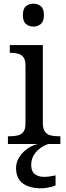

<svg xmlns="http://www.w3.org/2000/svg" viewBox="-20 -780 360 1040"><path d="M23 0V-42H36Q58 -42 76.5 -46.5Q95 -51 106.5 -65.5Q118 -80 118 -109V-426Q118 -456 106.5 -470.5Q95 -485 76.5 -489.5Q58 -494 36 -494H33V-536H212V-114Q212 -83 223 -67.5Q234 -52 253 -47Q272 -42 294 -42H307V0ZM161 -636Q137 -636 120.5 -650Q104 -664 104 -698Q104 -733 120.5 -746.5Q137 -760 161 -760Q184 -760 201 -746.5Q218 -733 218 -698Q218 -664 201 -650Q184 -636 161 -636ZM204 240Q140 240 103.5 213.5Q67 187 67 130Q67 99 84 72Q101 45 127.5 26Q154 7 185 0H242Q221 6 199.5 21.5Q178 37 163.5 60Q149 83 149 115Q149 148 168.5 163Q188 178 218 178Q232 178 247.5 176Q263 174 281 170V224Q271 229 257 232.5Q243 236 229 238Q215 240 204 240Z"/></svg>

Font: Noto Serif Lao
Style: Regular
Weight: 400
Designer: Monotype Design Team
Foundry: Monotype Imaging Inc.
Version: Version 2.003